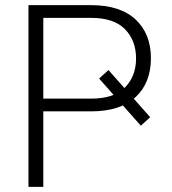

<svg xmlns="http://www.w3.org/2000/svg" viewBox="-20 -731 672 751"><path d="M567.4 -272.5 530.8 -239.3 367.7 -423.8 404.3 -457ZM149.4 -295.4V0H91.3V-710.9H335.9Q450.2 -710.9 510.3 -654.8Q570.3 -598.6 570.3 -503.4Q570.3 -406.7 510.3 -351.1Q450.2 -295.4 335.9 -295.4ZM149.4 -345.2H335.9Q425.8 -345.2 469 -389.2Q512.2 -433.1 512.2 -502.4Q512.2 -572.3 469 -616.7Q425.8 -661.1 335.9 -661.1H149.4Z"/></svg>

Font: Franko
Style: Light
Weight: 300
Designer: Google
Version: Version 1.200310; 2013